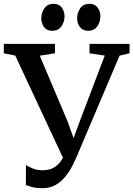

<svg xmlns="http://www.w3.org/2000/svg" viewBox="-34 -973 700 1007"><path d="M189.5 14Q158 14 138 9Q118 4 102 -2.5V-107.5Q116 -98 138.8 -89Q161.5 -80 187.5 -80Q218.5 -80 241 -90.2Q263.5 -100.5 280.2 -121.5Q297 -142.5 310 -174L309 -118L46 -681.5L-14 -693.5V-743H254.5V-693.5L174.5 -681L321.5 -333.5L369.5 -200L334.5 -200.5L383.5 -334.5L515.5 -681.5L435.5 -693.5V-743H645.5V-693.5L593 -681L369.5 -154.5Q360 -132 345.5 -103.2Q331 -74.5 309.8 -48Q288.5 -21.5 259 -3.8Q229.5 14 189.5 14ZM239 -811.5Q212 -811.5 197.2 -831Q182.5 -850.5 182.5 -877Q182.5 -906.5 199 -929.8Q215.5 -953 247 -953H248Q275 -953 289.8 -933.5Q304.5 -914 304.5 -887.5Q304.5 -858 288 -834.8Q271.5 -811.5 240 -811.5ZM427 -811.5Q400 -811.5 385.2 -831Q370.5 -850.5 370.5 -877Q370.5 -906.5 387 -929.8Q403.5 -953 435 -953H436Q463 -953 477.8 -933.5Q492.5 -914 492.5 -887.5Q492.5 -858 476 -834.8Q459.5 -811.5 428 -811.5Z"/></svg>

Font: Merriweather 28pt Medium
Style: Regular
Weight: 500
Version: Version 2.100